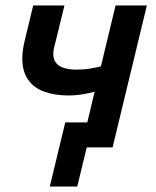

<svg xmlns="http://www.w3.org/2000/svg" viewBox="-20 -542 572 706"><path d="M163 144 220 -92H301L328 -205Q312 -200 285.5 -195.5Q259 -191 231 -191Q181 -191 142.5 -205Q104 -219 83 -249.5Q62 -280 62 -327Q62 -340 64 -356Q66 -372 70 -389L102 -522H217L182 -379Q176 -359 176 -344Q176 -322 187 -309.5Q198 -297 217 -291.5Q236 -286 261 -286Q290 -286 312.5 -290Q335 -294 351 -298L405 -522H520L394 0H299L264 144Z"/></svg>

Font: Ubuntu Sans SemiBold
Style: Italic
Weight: 600
Italic angle: -13.5°
Designer: Dalton Maag Ltd
Foundry: Dalton Maag Ltd
Version: Version 1.006